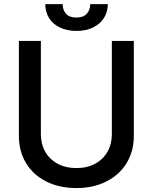

<svg xmlns="http://www.w3.org/2000/svg" viewBox="-20 -907 746 938"><path d="M633.8 -707V-242.2Q633.8 -168.5 598.9 -110.8Q564 -53.2 500.2 -20.8Q436.5 11.7 353.5 11.7Q269.5 11.7 205.6 -20.5Q141.6 -52.7 106.9 -110.6Q72.3 -168.5 72.3 -242.2V-707H179.7V-251Q179.7 -203.1 200.9 -165.8Q222.2 -128.4 261.5 -107.2Q300.8 -85.9 353.5 -85.9Q405.8 -85.9 444.8 -107.2Q483.9 -128.4 505.1 -165.8Q526.4 -203.1 526.4 -251V-707ZM353.5 -755.9Q307.6 -755.9 272.9 -772.5Q238.3 -789.1 219.7 -818.6Q201.2 -848.1 201.2 -886.7H286.1Q286.1 -858.4 302.5 -839.8Q318.8 -821.3 353.5 -821.3Q387.2 -821.3 404.1 -840.1Q420.9 -858.9 420.9 -886.7H506.8Q506.3 -848.1 487.5 -818.6Q468.8 -789.1 434.1 -772.5Q399.4 -755.9 353.5 -755.9Z"/></svg>

Font: Pretendard Medium
Style: Regular
Weight: 500
Designer: Base glyphs from Inter by Rasmus Andersson; Hangeul glyphs from Noto Sans CJK(Source Han Sans) by Jang Soo-young and Kan
Foundry: Kil Hyung-jin
Version: Version 1.309